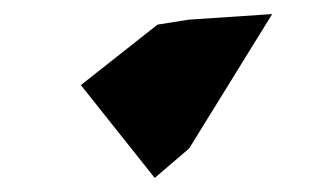

<svg xmlns="http://www.w3.org/2000/svg" viewBox="-20 -793 460 273"><path d="M204 -758 95 -672 200 -540 249 -582 367 -773 248 -765Z"/></svg>

Font: Asimov Silicon
Style: Regular
Weight: 400
Designer: Google
Version: Version 2.000980; 2014